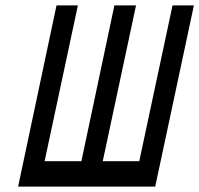

<svg xmlns="http://www.w3.org/2000/svg" viewBox="-20 -690 737 710"><path d="M47 0H554L697 -670H618L495 -94H360L483 -670H403L281 -94H145L268 -670H189Z"/></svg>

Font: LT Wave Mono Medium
Style: Italic
Weight: 500
Designer: Daniel Lyons
Version: Version 2.5 (Glyphs App)